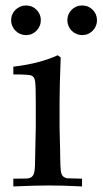

<svg xmlns="http://www.w3.org/2000/svg" viewBox="-20 -669 368 689"><path d="M27.8 -401.9V-429.7Q122.6 -440.9 187 -470.7L197.8 -462.9Q195.8 -410.2 194.8 -370.8Q193.8 -331.5 193.8 -303.7V-214.8Q193.8 -208 194.1 -195.6Q194.3 -183.1 194.8 -168Q195.3 -152.8 195.6 -137Q195.8 -121.1 196 -108.2Q196.3 -95.2 196.5 -86.7Q196.8 -78.1 196.8 -77.6Q197.3 -66.4 198 -58.1Q198.7 -49.8 201.2 -43.9Q203.6 -38.1 208 -34.7Q212.4 -31.2 220.2 -29.3Q223.1 -28.8 274.4 -27.8V0Q237.3 -2 207.8 -2.7Q178.2 -3.4 155.8 -3.4Q136.2 -3.4 104.2 -2.7Q72.3 -2 27.8 0V-27.8L74.2 -28.3Q84 -28.8 89.6 -31.5Q95.2 -34.2 98.6 -39.6Q102.1 -44.9 103.5 -53.7Q105 -62.5 105.5 -74.7Q105.5 -81.1 108.4 -214.8V-300.8Q108.4 -330.6 107.9 -348.4Q107.4 -366.2 106 -376.5Q104.5 -386.7 101.3 -391.1Q98.1 -395.5 92.8 -397.9Q84 -401.9 27.8 -401.9ZM73.2 -649.4Q84.5 -649.4 94.2 -645.3Q104 -641.1 111.1 -634Q118.2 -627 122.3 -617.2Q126.5 -607.4 126.5 -596.2Q126.5 -585.4 122.3 -575.7Q118.2 -565.9 110.8 -558.6Q103.5 -551.3 94 -547.1Q84.5 -543 73.2 -543Q62.5 -543 52.7 -547.1Q43 -551.3 35.6 -558.6Q28.3 -565.9 24.2 -575.7Q20 -585.4 20 -596.2Q20 -607.4 24.2 -617.2Q28.3 -627 35.6 -634Q43 -641.1 52.7 -645.3Q62.5 -649.4 73.2 -649.4ZM274.9 -649.4Q286.1 -649.4 295.7 -645.3Q305.2 -641.1 312.5 -634Q319.8 -627 324 -617.2Q328.1 -607.4 328.1 -596.2Q328.1 -585.4 324 -575.7Q319.8 -565.9 312.5 -558.6Q305.2 -551.3 295.7 -547.1Q286.1 -543 274.9 -543Q264.2 -543 254.4 -547.1Q244.6 -551.3 237.3 -558.6Q230 -565.9 225.8 -575.7Q221.7 -585.4 221.7 -596.2Q221.7 -607.4 225.8 -617.2Q230 -627 237.1 -634Q244.1 -641.1 253.9 -645.3Q263.7 -649.4 274.9 -649.4Z"/></svg>

Font: XB Kayhan
Style: Regular
Weight: 400
Designer: Behnam
Foundry: Irmug
Version: Version 7.300 2009